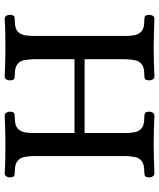

<svg xmlns="http://www.w3.org/2000/svg" viewBox="50 -724 677 817"><g transform="rotate(90 388.5 -315.5)"><path d="M61 3Q51 3 47 -4Q43 -11 43 -19Q44 -36 51 -38Q58 -40 68 -40Q100 -40 113 -51.5Q126 -63 129.5 -80.5Q133 -98 133 -117V-514Q133 -533 129.5 -550.5Q126 -568 113 -579.5Q100 -591 68 -591Q58 -591 51 -593Q44 -595 43 -612Q43 -620 47 -627Q51 -634 61 -634Q93 -633 121 -632Q149 -631 179 -631Q240 -631 304 -634Q314 -634 318 -627Q322 -620 322 -612Q321 -595 314.5 -593Q308 -591 297 -591Q266 -591 252.5 -579.5Q239 -568 236 -550.5Q233 -533 232 -514V-337H546V-514Q546 -533 542.5 -550.5Q539 -568 526 -579.5Q513 -591 481 -591Q471 -591 463.5 -593Q456 -595 455 -612Q455 -620 459.5 -627Q464 -634 473 -634Q538 -631 598 -631Q628 -631 656.5 -632Q685 -633 717 -634Q726 -634 730.5 -627Q735 -620 735 -612Q734 -595 727 -593Q720 -591 710 -591Q679 -591 665 -579.5Q651 -568 648 -550.5Q645 -533 644 -514V-117Q645 -98 648 -80.5Q651 -63 665 -51.5Q679 -40 710 -40Q720 -40 727 -38Q734 -36 735 -19Q735 -11 730.5 -4Q726 3 717 3Q685 1 656 0.5Q627 0 597 0Q538 0 473 3Q464 3 459.5 -4Q455 -11 455 -19Q456 -36 463.5 -38Q471 -40 481 -40Q513 -40 526 -51.5Q539 -63 542.5 -80.5Q546 -98 546 -117V-294H232V-117Q233 -98 236 -80.5Q239 -63 252.5 -51.5Q266 -40 297 -40Q308 -40 314.5 -38Q321 -36 322 -19Q322 -11 318 -4Q314 3 304 3Q240 0 180 0Q150 0 121.5 0.5Q93 1 61 3Z"/></g></svg>

Font: Alice
Style: Regular
Weight: 400
Designer: Ksenia Yerulevich
Foundry: Cyreal (http://www.cyreal.org/)
Version: Version 2.003; ttfautohint (v1.8.3)